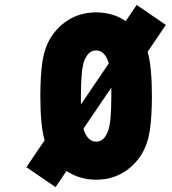

<svg xmlns="http://www.w3.org/2000/svg" viewBox="-20 -728 707 789"><path d="M322.9 -199.2Q329.4 -175.1 342.8 -160.5Q356.1 -145.8 375 -145.8Q408.2 -145.8 424.5 -190.8Q437.5 -226.6 437.5 -333.3V-367.8ZM427.1 -467.4Q420.6 -491.5 407.2 -506.2Q393.9 -520.8 375 -520.8Q341.8 -520.8 325.5 -475.9Q312.5 -440.1 312.5 -333.3V-298.8ZM253.3 -25.4 208.3 41 88.5 -41 163.4 -151.7Q145.8 -212.2 145.8 -333.3Q145.8 -417.3 154.3 -474.3Q162.8 -531.2 188.2 -572.9Q218.8 -621.7 266.6 -649.4Q314.5 -677.1 375 -677.1Q443.4 -677.1 496.7 -641.3L541.7 -707.7L661.5 -625.7L586.6 -515Q604.2 -454.4 604.2 -333.3Q604.2 -249.3 595.7 -192.4Q587.2 -135.4 561.8 -93.8Q531.2 -44.9 483.4 -17.3Q435.5 10.4 375 10.4Q306.6 10.4 253.3 -25.4Z"/></svg>

Font: Monoid
Style: Bold
Weight: 700
Width: 4
Designer: Andreas Larsen (@larsenwork)
Version: Version 0.61